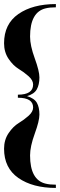

<svg xmlns="http://www.w3.org/2000/svg" viewBox="-23 -720 295 945"><path d="M110 -247Q146 -236 158.5 -214Q171 -192 171 -156Q171 -125 148 -62Q125 1 125 45Q125 166 202 184Q222 189 252 189V205Q138 205 67.5 156Q-3 107 -3 12Q-3 -32 19.5 -65Q42 -98 68.5 -114Q95 -130 117.5 -150Q140 -170 140 -191Q140 -239 65 -239V-254Q140 -254 140 -304Q140 -325 117.5 -345Q95 -365 68.5 -381Q42 -397 19.5 -430Q-3 -463 -3 -507Q-3 -602 67.5 -651Q138 -700 252 -700V-684Q222 -684 202 -679Q125 -661 125 -540Q125 -496 148 -433Q171 -370 171 -339Q171 -303 158 -280Q145 -257 110 -247Z"/></svg>

Font: Elsie Swash Caps Black
Style: Regular
Weight: 900
Designer: Alejandro Inler
Foundry: Alejandro Inler
Version: 1.001